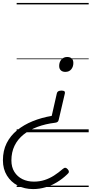

<svg xmlns="http://www.w3.org/2000/svg" viewBox="-114 -905 627 1314"><path d="M307 -285Q321 -285 326.5 -280.5Q332 -276 330 -266L288 -86Q286 -75 279.5 -70.5Q273 -66 263 -65Q197 -57 142 -36.5Q87 -16 47 16Q7 48 -14.5 92.5Q-36 137 -36 193Q-36 239 -15.5 271.5Q5 304 39.5 321Q74 338 118 338Q157 338 191 327Q225 316 255.5 296.5Q286 277 316 251Q326 242 334.5 243.5Q343 245 350 254Q358 263 357.5 271Q357 279 346 288Q314 319 276 342Q238 365 196.5 377Q155 389 113 389Q54 389 7.5 365Q-39 341 -66.5 296.5Q-94 252 -94 192Q-94 126 -68.5 75Q-43 24 3 -13.5Q49 -51 109.5 -75.5Q170 -100 240 -112L275 -266Q277 -276 285 -280.5Q293 -285 307 -285ZM346 -515Q366 -515 377 -504.5Q388 -494 388 -474Q388 -448 373.5 -430.5Q359 -413 333 -413Q314 -413 302.5 -423.5Q291 -434 291 -454Q291 -480 306 -497.5Q321 -515 346 -515ZM0 365H493V375H0ZM0 -20H493V0H0ZM0 -505H493V-500H0ZM0 -885H493V-875H0Z"/></svg>

Font: Playwrite AT Guides
Style: Italic
Weight: 400
Italic angle: -13.0072°
Designer: Veronika Burian, José Scaglione
Foundry: TypeTogether
Version: Version 1.002